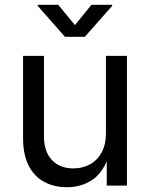

<svg xmlns="http://www.w3.org/2000/svg" viewBox="-20 -781 631 808"><path d="M262.2 6.8Q207 6.8 165.3 -15.9Q123.5 -38.6 100.3 -84.5Q77.1 -130.4 77.1 -199.2V-545.9H165V-206.5Q165 -143.6 198.2 -107.9Q231.4 -72.3 288.6 -72.3Q327.6 -72.3 358.6 -89.4Q389.6 -106.4 407.7 -139.4Q425.8 -172.4 425.8 -218.8V-545.9H514.2V0H429.2V-132.3H440.9Q415.5 -55.7 368.9 -24.4Q322.3 6.8 262.2 6.8ZM225.1 -760.7 295.4 -675.3 364.7 -760.7H452.1V-756.3L336.9 -626H253.4L138.7 -756.3V-760.7Z"/></svg>

Font: Inter Variable LoSnoCo
Style: Regular
Weight: 400
Designer: Rasmus Andersson
Foundry: rsms
Version: Version 4.000;git-a52131595; featfreeze: case,dlig,ss01,ss02